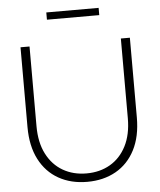

<svg xmlns="http://www.w3.org/2000/svg" viewBox="-59 -915 811 976"><g transform="rotate(-5 347.0 -427.0)"><path d="M347 11Q264 11 201 -24.5Q138 -60 103 -128Q68 -196 68 -293V-700H114V-293Q114 -210 144 -151.5Q174 -93 226.5 -62.5Q279 -32 347 -32Q415 -32 467.5 -62.5Q520 -93 550 -151.5Q580 -210 580 -293V-700H626V-293Q626 -196 591 -128Q556 -60 493 -24.5Q430 11 347 11ZM214 -828V-865H481V-828Z"/></g></svg>

Font: Red Hat Display
Style: Regular
Weight: 300
Designer: Pentagram, MCKL
Foundry: Pentagram, MCKL
Version: Version 1.023